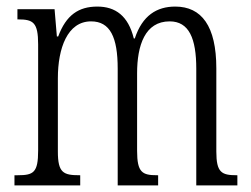

<svg xmlns="http://www.w3.org/2000/svg" viewBox="-20 -564 763 584"><path d="M24 0H224V-31H222C173 -31 156 -38 156 -103V-326C156 -417 185 -499 257 -499C315 -499 338 -451 338 -355V0H461V-31H458C413 -31 397 -39 397 -105V-341C397 -426 421 -499 496 -499C555 -499 577 -447 577 -355V0H702V-31H700C654 -31 638 -39 638 -103V-356C638 -485 593 -544 513 -544C457 -544 413 -517 390 -447H387C370 -516 331 -544 276 -544C219 -544 181 -518 157 -453H153L146 -536H33V-505H35C81 -505 96 -496 96 -429V-106C96 -39 82 -31 34 -31H24Z"/></svg>

Font: Noto Serif Bengali ExtraCondensed Light
Style: Regular
Weight: 300
Width: 2
Designer: Juan Bruce, Universal Thirst, Indian Type Foundry and the Monotype Design Team.
Foundry: Monotype Imaging Inc.
Version: Version 2.003